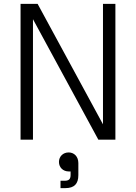

<svg xmlns="http://www.w3.org/2000/svg" viewBox="-20 -720 701 990"><path d="M86 0H150V-621L487 0H575V-700H511V-79L174 -700H86ZM284 115C284 144 306 164 334 164H344V182C344 204 335 212 313 212H292V250H317C363 250 384 228 384 183V121C384 87 362 66 334 66C305 66 284 87 284 115Z"/></svg>

Font: Meta Space Light
Style: Regular
Weight: 300
Designer: Meta Pool / Florian Karsten
Foundry: Meta Pool / Florian Karsten
Version: Version 2.000;Glyphs 3.1.1 (3137)